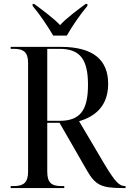

<svg xmlns="http://www.w3.org/2000/svg" viewBox="-20 -951 655 971"><path d="M249 -771H318C343 -816 387 -880 422 -921V-931H413C375 -903 315 -859 284 -824C251 -859 191 -903 153 -931H145V-921C180 -880 223 -816 249 -771ZM34 0H305V-10H289C238 -10 219 -30 219 -83V-330H281L419 -90C462 -15 492 0 600 0H615V-10H612C584 -10 563 -30 510 -118L380 -338C459 -361 527 -413 527 -527C527 -647 453 -714 287 -714H34V-704H51C101 -704 122 -685 122 -633V-83C122 -30 101 -10 51 -10H34ZM282 -340H219V-704H281C385 -704 425 -651 425 -522C425 -393 385 -340 282 -340Z"/></svg>

Font: Noto Serif Display SemiCondensed
Style: Regular
Weight: 400
Width: 4
Designer: Monotype Design Team
Foundry: Monotype Imaging Inc.
Version: Version 2.009